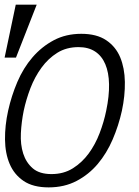

<svg xmlns="http://www.w3.org/2000/svg" viewBox="-32 -793 598 824"><path d="M491.2 -317.9Q477.1 -253.9 451.4 -194.3Q425.8 -134.8 387.5 -89.4Q349.1 -43.9 296.6 -16.4Q244.1 11.2 176.8 11.2Q109.9 11.2 69.3 -16.4Q28.8 -43.9 9.5 -89.4Q-9.8 -134.8 -10.5 -194.3Q-11.2 -253.9 2.9 -317.9Q17.1 -381.8 42.5 -441.4Q67.9 -501 107.4 -546.9Q147 -592.8 199 -620.4Q251 -647.9 316.9 -647.9Q382.8 -647.9 423.8 -620.4Q464.8 -592.8 483.9 -546.9Q502.9 -501 503.9 -441.4Q504.9 -381.8 491.2 -317.9ZM423.8 -317.9Q437 -380.9 436 -431.4Q435.1 -481.9 419.9 -517.6Q404.8 -553.2 376 -572Q347.2 -590.8 305.2 -590.8Q252.9 -590.8 213.9 -566.4Q174.8 -542 146 -502.4Q117.2 -462.9 98.6 -414.6Q80.1 -366.2 69.8 -317.9Q60.1 -270 57.6 -221.4Q55.2 -172.9 67.6 -134Q80.1 -95.2 108.6 -70.6Q137.2 -45.9 189 -45.9Q241.2 -45.9 280.5 -70.6Q319.8 -95.2 348.4 -134Q377 -172.9 395.5 -221.4Q414.1 -270 423.8 -317.9ZM125.5 -772.9 36.6 -545.9H-12.2L35.6 -772.9Z"/></svg>

Font: Anonymous Pro
Style: Italic
Weight: 400
Italic angle: -12°
Monospace: yes
Designer: Mark Simonson
Version: Version 1.003